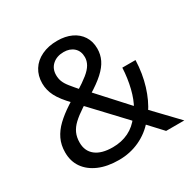

<svg xmlns="http://www.w3.org/2000/svg" viewBox="-161 -870 1028 1034"><g transform="rotate(-30 353.5 -352.5)"><path d="M292 9Q220 9 168 -13.5Q116 -36 88 -76Q60 -116 60 -171Q60 -217 77.5 -253.5Q95 -290 127.5 -321Q160 -352 206 -382L240 -404L228 -385Q179 -435 159 -474Q139 -513 139 -555Q139 -602 161.5 -638Q184 -674 226 -694Q268 -714 323 -714Q373 -714 410.5 -696.5Q448 -679 469 -646.5Q490 -614 490 -570Q490 -533 474.5 -501Q459 -469 425 -438Q391 -407 335 -373L332 -394L516 -192L499 -191Q523 -231 537.5 -290Q552 -349 555 -413H637Q634 -330 612 -258.5Q590 -187 554 -134L550 -159L702 0H589L500 -96H522Q480 -46 420.5 -18.5Q361 9 292 9ZM297 -67Q352 -67 396 -88.5Q440 -110 471 -153V-126L257 -354L294 -352L263 -332Q225 -307 201 -284.5Q177 -262 165.5 -236.5Q154 -211 154 -178Q154 -125 191 -96Q228 -67 297 -67ZM323 -644Q280 -644 253 -620Q226 -596 226 -556Q226 -535 233 -516.5Q240 -498 257.5 -476Q275 -454 304 -421L283 -423Q328 -451 356 -473.5Q384 -496 396.5 -518Q409 -540 409 -563Q409 -601 385 -622.5Q361 -644 323 -644Z"/></g></svg>

Font: Nunito Sans 12pt ExtraLight 10pt Medium
Style: Regular
Weight: 500
Version: Version 3.101;gftools[0.9.27]